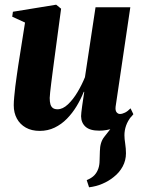

<svg xmlns="http://www.w3.org/2000/svg" viewBox="-20 -545 602 817"><path d="M359 252 349 221.5Q370.5 212.5 381.8 200.5Q393 188.5 398.5 172Q403.5 158 403.8 138.2Q404 118.5 405 98.5Q405.5 60 423.8 37.2Q442 14.5 457 -5L538 -48.5Q523.5 -30.5 516.5 -10.5Q509.5 9.5 509.5 30.5Q509.5 45.5 512.8 66.5Q516 87.5 516 107.5Q516 137.5 502 163.5Q488 189.5 463.5 208.5Q442 226 415.2 237.2Q388.5 248.5 359 252ZM149 12Q114.5 12 89.8 -2Q65 -16 51.8 -40.5Q38.5 -65 38.5 -97Q38.5 -112 40.5 -133Q42.5 -154 45.2 -177.8Q48 -201.5 51.5 -224.2Q55 -247 57.5 -265.5L86.5 -449L32 -474L35 -495L219 -525L240 -508L210 -284Q207.5 -264 204.2 -240Q201 -216 198.2 -193.2Q195.5 -170.5 193.5 -153Q191.5 -135.5 191.5 -128Q191.5 -112 194.5 -101.5Q197.5 -91 204.8 -85.5Q212 -80 225 -80Q247 -80 269 -100.8Q291 -121.5 309.8 -153Q328.5 -184.5 341.5 -216.5L386.5 -514H534.5L472 -91.5Q470 -75 476 -67.5Q482 -60 490.5 -60Q500 -60 511.8 -65.8Q523.5 -71.5 535.5 -84L547.5 -59Q534.5 -41.5 512.2 -25.5Q490 -9.5 461.8 0.8Q433.5 11 402 11Q362.5 11 344 -5.8Q325.5 -22.5 325 -50.5Q325 -55.5 326.2 -67Q327.5 -78.5 329.5 -93.2Q331.5 -108 334 -124Q336.5 -140 338.5 -154L336.5 -154.5Q324 -123 306 -93.2Q288 -63.5 264.8 -39.8Q241.5 -16 212.5 -2Q183.5 12 149 12Z"/></svg>

Font: Merriweather 120pt ExtraBold
Style: Italic
Weight: 800
Italic angle: -7.8°
Version: Version 2.101